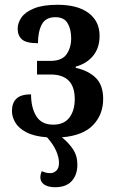

<svg xmlns="http://www.w3.org/2000/svg" viewBox="-20 -566 489 804"><path d="M211 218Q182 218 165.5 207Q149 196 149 177Q149 164 155 151Q162 154 170.5 156.5Q179 159 191 159Q205 159 216 148.5Q227 138 227 116Q227 93 215 65.5Q203 38 177 9Q123 5 90.5 -12Q58 -29 44 -53Q30 -77 30 -101Q30 -135 49 -153Q68 -171 110 -171Q110 -115 132 -79.5Q154 -44 203 -44Q248 -44 270.5 -73.5Q293 -103 293 -151Q293 -254 192 -254H135V-311H191Q239 -311 258.5 -338.5Q278 -366 278 -406Q278 -444 263 -469Q248 -494 212 -494Q171 -494 155 -463.5Q139 -433 139 -385Q90 -385 72 -401Q54 -417 54 -446Q54 -470 70 -493Q86 -516 123 -531Q160 -546 221 -546Q305 -546 351 -511.5Q397 -477 397 -416Q397 -366 370.5 -333Q344 -300 297 -287V-282Q351 -270 381.5 -239.5Q412 -209 412 -152Q412 -86 369.5 -42Q327 2 239 9Q266 30 285 58Q304 86 304 123Q304 166 280.5 192Q257 218 211 218Z"/></svg>

Font: Noto Serif Condensed SemiBold
Style: Regular
Weight: 600
Width: 3
Designer: Monotype Design Team
Foundry: Monotype Imaging Inc.
Version: Version 2.013